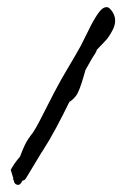

<svg xmlns="http://www.w3.org/2000/svg" viewBox="-20 -518 352 537"><path d="M40 -8Q36 -1 31 -1Q20 -1 18 -15L15 -18Q17 -18 17 -17V-20L10 -43Q16 -54 22.5 -63Q29 -72 36 -80Q43 -99 50 -113.5Q57 -128 72 -147Q79 -157 91 -180Q103 -203 115 -227Q127 -251 133 -262Q152 -298 169.5 -327Q187 -356 206 -390L229 -436Q240 -459 253 -478.5Q266 -498 278 -498Q283 -498 287 -494Q302 -479 302 -460Q302 -448 296 -436Q285 -414 273.5 -402.5Q262 -391 251 -379Q250 -376 249 -373.5Q248 -371 246 -368Q239 -358 232.5 -346Q226 -334 219 -322Q218 -318 217 -315Q216 -312 215 -308Q202 -262 192.5 -250Q183 -238 174 -233Q156 -196 137 -160.5Q118 -125 98 -94L97 -93L53 -20Q49 -13 43 -13Z"/></svg>

Font: RU Serius
Style: Regular
Weight: 400
Designer: Robert E. Leuschke
Foundry: Robert E. Leuschke
Version: Version 1.011; ttfautohint (v1.8.3)